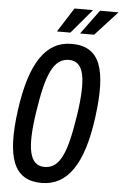

<svg xmlns="http://www.w3.org/2000/svg" viewBox="-66 -1041 716 1126"><g transform="rotate(5 292.5 -478.0)"><path d="M326 -996 235 -853H314L435 -996ZM476 -996 371 -853H454L585 -996ZM222 40C374 40 466 -91 503 -372C541 -658 495 -788 328 -788C178 -788 86 -658 47 -372C9 -91 58 40 222 40ZM232 -55C142 -55 122 -156 155 -372C188 -591 228 -693 320 -693C410 -693 428 -591 395 -372C362 -156 324 -55 232 -55Z"/></g></svg>

Font: Smiley Sans Oblique
Style: Regular
Weight: 400
Italic angle: -8°
Designer: oooooohmygosh, Nagisa Chen, Janine Sui, Heda Shi, Jian Li
Foundry: atelierAnchor
Version: Version 2.0.1